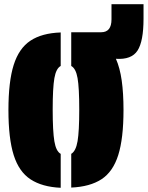

<svg xmlns="http://www.w3.org/2000/svg" viewBox="-20 -881 701 911"><path d="M318 9V-151Q340 -164 348 -211Q356 -258 356 -361Q356 -465 348 -510.5Q340 -556 318 -568V-728H460Q509 -728 509 -789V-861H661V-792Q661 -685 632.5 -641Q604 -597 530 -602Q549 -559 557.5 -499Q566 -439 566 -359Q566 -224 541 -145Q516 -66 461.5 -30.5Q407 5 318 9ZM268 10Q180 6 125 -30Q70 -66 45 -145Q20 -224 20 -359Q20 -494 45 -573Q70 -652 124.5 -688Q179 -724 268 -727V-568Q246 -556 238 -510Q230 -464 230 -361Q230 -258 238 -210.5Q246 -163 268 -151Z"/></svg>

Font: Protest Guerrilla
Style: Regular
Weight: 400
Designer: Octavio Pardo
Foundry: Ashler Design
Version: Version 2.005; ttfautohint (v1.8.4.7-5d5b)